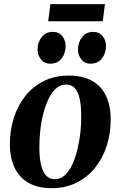

<svg xmlns="http://www.w3.org/2000/svg" viewBox="-20 -922 598 954"><path d="M321 -546.5Q390 -546.5 436.5 -520.8Q483 -495 506.5 -446Q530 -397 530 -328Q530 -260 510.5 -198.5Q491 -137 453.2 -89.5Q415.5 -42 360.8 -14.5Q306 13 236.5 13Q168.5 13 122.2 -13.2Q76 -39.5 52.8 -88.2Q29.5 -137 29 -205Q29 -274 48.5 -335.8Q68 -397.5 105.8 -445Q143.5 -492.5 198 -519.5Q252.5 -546.5 321 -546.5ZM308.5 -502Q280 -502 258 -482.2Q236 -462.5 220.5 -429.5Q205 -396.5 194.8 -355.8Q184.5 -315 180 -272Q175.5 -229 175.5 -190.5Q175.5 -137 184.2 -101.5Q193 -66 209.8 -48.8Q226.5 -31.5 251.5 -31.5Q280 -31.5 301.8 -51.2Q323.5 -71 339 -104.2Q354.5 -137.5 364.5 -178.5Q374.5 -219.5 379.2 -262.2Q384 -305 383.5 -343.5Q383.5 -397.5 375.5 -432.5Q367.5 -467.5 351.2 -484.8Q335 -502 308.5 -502ZM228 -605.5Q200.5 -605.5 183.5 -627Q166.5 -648.5 166.5 -676.5Q167 -712 187.2 -737.8Q207.5 -763.5 242 -763.5Q274 -763.5 290 -741.8Q306 -720 306 -694Q306 -657.5 286.2 -631.5Q266.5 -605.5 228 -605.5ZM428.5 -605.5Q401 -605.5 384 -627Q367 -648.5 367.5 -676.5Q368 -712 388 -737.8Q408 -763.5 442.5 -763.5Q474 -763.5 490.5 -741.8Q507 -720 506.5 -694Q506.5 -657.5 486.5 -631.5Q466.5 -605.5 428.5 -605.5ZM230.5 -901.5H501.5L490.5 -816.5H219.5Z"/></svg>

Font: Merriweather 72pt
Style: Bold Italic
Weight: 700
Italic angle: -7.8°
Version: Version 2.101